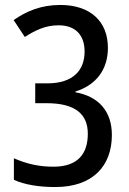

<svg xmlns="http://www.w3.org/2000/svg" viewBox="-20 -744 520 774"><path d="M415 -551C415 -658 344 -724 223 -724C144 -724 85 -698 35 -663L80 -595C121 -621 162 -642 216 -642C286 -642 321 -601 321 -536C321 -461 275 -408 171 -408H122V-328H168C282 -328 334 -285 334 -205C334 -125 295 -72 195 -72C138 -72 88 -83 36 -106V-19C81 1 137 10 203 10C354 10 431 -75 431 -200C431 -293 380 -355 284 -372V-375C367 -401 415 -463 415 -551Z"/></svg>

Font: Noto Sans Sinhala Condensed Medium
Style: Regular
Weight: 500
Width: 3
Designer: Jelle Bosma - Monotype Design Team
Foundry: Monotype Imaging Inc.
Version: Version 2.006